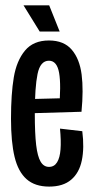

<svg xmlns="http://www.w3.org/2000/svg" viewBox="-20 -690 351 721"><path d="M21.3 -244.3Q21.3 -337 31.8 -399.5Q42.3 -462 73.8 -500Q105.3 -538 163.7 -538Q220 -538 249.5 -503.3Q279 -468.7 286.5 -410.2Q294 -351.7 286 -270.3L81.3 -264.3V-317.7L221.3 -321.3L201.3 -276Q210 -370.3 202 -416.2Q194 -462 163.7 -462Q131.3 -462 121 -412.2Q110.7 -362.3 110.7 -263.3Q110.7 -188.7 115.8 -145.3Q121 -102 132.7 -82.7Q144.3 -63.3 164 -63.3Q183.7 -63.3 194.3 -80.5Q205 -97.7 207.3 -129.3Q209.7 -161 205.3 -207L289 -197.3Q297 -134.7 287.3 -87.8Q277.7 -41 247.3 -15.2Q217 10.7 164.7 10.7Q111.3 10.7 79.8 -17.2Q48.3 -45 34.8 -100.7Q21.3 -156.3 21.3 -244.3ZM68.3 -670H164.7L204 -571.7H129Z"/></svg>

Font: Bricolage Grotesque 96pt Condensed ExBd
Style: Regular
Weight: 800
Width: 3
Designer: Mathieu Triay
Foundry: Atelier Triay
Version: Version 1.001;Glyphs 3.2 (3207)